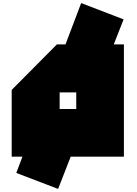

<svg xmlns="http://www.w3.org/2000/svg" viewBox="-20 -1019 890 1249"><path d="M440 0 358 210 86 106 126 0H56V-434L350 -730H406L508 -999L784 -893L720 -730H786V0ZM368 -310H476V-418H368Z"/></svg>

Font: El Pececito
Style: Regular
Weight: 400
Designer: deFharo
Foundry: deFharo
Version: El Pececito Version 1.000